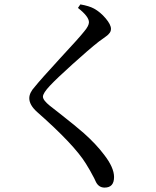

<svg xmlns="http://www.w3.org/2000/svg" viewBox="-20 -805 710 872"><path d="M455 47Q429 47 416 22Q413 17 408 5Q389 -32 370 -62Q317 -148 149 -296Q113 -328 113 -359Q113 -384 139 -412Q162 -441 251 -538Q342 -636 363 -663Q384 -688 384 -704Q384 -730 334 -769L345 -785Q385 -778 407 -766Q436 -750 460 -721.5Q484 -693 484 -674Q484 -661 475 -652Q470 -645 451 -632Q438 -623 430 -617Q384 -581 309 -513Q238 -449 207 -416Q175 -382 175 -366Q175 -350 206 -325Q222 -313 252 -289Q327 -230 361 -200Q417 -150 453 -102Q498 -44 498 -1Q498 47 455 47Z"/></svg>

Font: GenRyuMin TW M
Style: Regular
Weight: 500
Version: Version 1.501;PS 1;hotconv 16.6.51;makeotf.lib2.5.65220